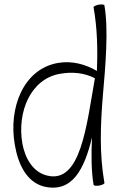

<svg xmlns="http://www.w3.org/2000/svg" viewBox="-20 -829 532 866"><path d="M402 -796C419 -701 421 -605 417 -509C364 -540 303 -556 241 -545C86 -518 17 -343 47 -175C61 -92 98 -9 177 12C305 43 360 -64 395 -209C391 -130 392 -55 402 4C403 9 414 10 428 8C442 5 452 0 451 -4C428 -134 433 -267 444 -398C456 -534 470 -697 451 -804C451 -809 439 -810 425 -808C412 -805 401 -800 402 -796ZM193 -37C129 -52 93 -115 81 -181C56 -324 118 -473 250 -496C304 -506 361 -501 408 -476C370 -260 344 0 193 -37Z"/></svg>

Font: Nupuram Condensed Thin
Style: Regular
Weight: 100
Width: 3
Designer: Santhosh Thottingal (santhosh.thottingal@gmail.com)
Foundry: SMC
Version: Version 1.000